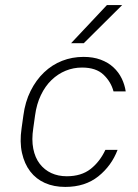

<svg xmlns="http://www.w3.org/2000/svg" viewBox="-20 -730 545 756"><path d="M237 6Q192 6 157 -9.5Q122 -25 99 -55Q76 -85 66.5 -128Q57 -171 65 -225L72 -275Q79 -329 100.5 -372Q122 -415 153.5 -445Q185 -475 224.5 -490.5Q264 -506 309 -506Q347 -506 376.5 -495Q406 -484 426.5 -465Q447 -446 459 -421.5Q471 -397 475 -370H427Q417 -408 387.5 -436Q358 -464 303 -464Q269 -464 238.5 -451.5Q208 -439 183 -415Q158 -391 141 -355.5Q124 -320 118 -275L111 -225Q104 -180 111 -144.5Q118 -109 136.5 -85Q155 -61 182 -48.5Q209 -36 243 -36Q300 -36 336.5 -64.5Q373 -93 395 -140H443Q419 -77 367 -35.5Q315 6 237 6ZM401 -710H461L310 -560H260Z"/></svg>

Font: Retni Sans Light
Style: Italic
Weight: 300
Italic angle: -8°
Designer: Vitaly Kuzmin
Foundry: ParaType Ltd.
Version: Version 1.00;June 10, 2019;FontCreator 11.5.0.2425 64-bit; t